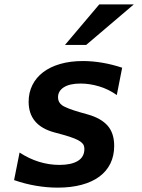

<svg xmlns="http://www.w3.org/2000/svg" viewBox="-20 -837 642 871"><path d="M430.2 -816.9H586.9L371.1 -633.3H274.9ZM241.7 14.2Q192.9 14.2 142.8 5.6Q92.8 -2.9 43.9 -20L68.8 -145Q111.3 -117.2 157 -103Q202.6 -88.9 250 -88.9Q303.2 -88.9 333 -106.9Q362.8 -125 362.8 -161.1Q362.8 -169.9 359.9 -177.5Q356.9 -185.1 347.2 -192.9Q335.9 -201.7 316.7 -209.2Q297.4 -216.8 268.1 -225.1L225.1 -236.8Q109.9 -268.6 109.9 -375.5Q109.9 -417 127 -451.2Q144 -485.4 175.8 -509.5Q207.5 -533.7 253.2 -546.9Q298.8 -560.1 356 -560.1Q398.9 -560.1 443.8 -552.5Q488.8 -544.9 534.2 -529.8L509.8 -405.8Q472.2 -432.6 429.2 -445.3Q386.2 -458 345.7 -458Q296.4 -458 269.8 -441.2Q243.2 -424.3 243.2 -395.5Q243.2 -373 261.2 -359.9Q265.6 -356.4 273.7 -352.5Q281.7 -348.6 292.2 -344.5Q302.7 -340.3 315.4 -336.2Q328.1 -332 341.8 -328.1L377.9 -317.9Q438.5 -300.8 468.3 -266.8Q498 -232.9 498 -175.3Q498 -130.9 481 -95.7Q463.9 -60.5 431.2 -36.1Q398.4 -11.7 350.6 1.2Q302.7 14.2 241.7 14.2Z"/></svg>

Font: Hack
Style: Bold Italic
Weight: 700
Italic angle: -11°
Monospace: yes
Designer: Christopher Simpkins
Foundry: Christopher Simpkins
Version: Version 2.017; ttfautohint (v1.4.1) -l 4 -r 80 -G 350 -x 0 -